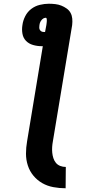

<svg xmlns="http://www.w3.org/2000/svg" viewBox="-20 -755 540 1027"><path d="M331 252Q298 252 265.5 246Q233 240 206 224.5Q179 209 159 185Q139 161 129 130.5Q119 100 119 67Q119 34 125 0L209 -508H202Q179 -508 156.5 -514.5Q134 -521 119 -536.5Q104 -552 100 -575Q96 -598 100 -621Q103 -645 115 -668.5Q127 -692 147.5 -707.5Q168 -723 193 -729Q218 -735 241 -735Q259 -735 276 -733Q293 -731 308 -725Q323 -719 336.5 -709.5Q350 -700 357.5 -686Q365 -672 366.5 -655.5Q368 -639 366 -621L263 0Q260 16 259 31.5Q258 47 259.5 62Q261 77 265.5 91Q270 105 279 116Q288 127 302 132.5Q316 138 332 138ZM214 -584H221L228 -621Q229 -627 229.5 -632.5Q230 -638 230.5 -643Q231 -648 230 -654Q229 -660 224 -660Q221 -660 219 -659Q217 -658 213 -657Q204 -652 198 -642Q192 -632 191 -621Q190 -615 190 -608Q190 -601 193 -595.5Q196 -590 201.5 -587Q207 -584 214 -584Z"/></svg>

Font: Iosevka Term Curly Heavy
Style: Italic
Weight: 900
Italic angle: -9°
Designer: Belleve Invis
Foundry: Belleve Invis
Version: Version 32.3.0